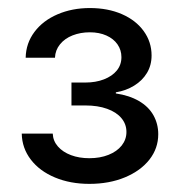

<svg xmlns="http://www.w3.org/2000/svg" viewBox="-20 -803 444 475"><path d="M33.8 -472.4H110.5Q111.2 -454.4 123.3 -440.6Q135.4 -426.8 155.6 -419.2Q175.8 -411.6 201 -411.6Q227.6 -411.6 248.4 -419.9Q269.3 -428.2 281.1 -443Q292.8 -457.9 292.8 -476.5Q292.8 -495.9 280.4 -510.7Q268 -525.6 245 -533.8Q222 -542.1 191.3 -542.1H156.8V-598.8H191.3Q216.9 -598.8 237.2 -606.7Q257.6 -614.6 269 -628.6Q280.4 -642.6 280.4 -661.6Q280.4 -679.2 270.7 -693.2Q261 -707.2 243.3 -715.1Q225.5 -723.1 202.3 -723.1Q179.2 -723.1 159.7 -715.5Q140.2 -707.9 128.5 -693.4Q116.7 -678.9 116 -660.2H43.5Q44.2 -696.1 65.3 -724.1Q86.3 -752.1 122.4 -767.6Q158.5 -783.1 202.3 -783.1Q246.9 -783.1 281.6 -768Q316.3 -752.8 335.6 -726Q355 -699.2 355 -665.7Q355 -641.6 343.6 -622.6Q332.2 -603.6 312 -591.2Q291.8 -578.7 266.6 -574.6V-571.8Q299.7 -567 323.5 -553.2Q347.4 -539.4 359.5 -518Q371.5 -496.5 371.5 -471Q371.5 -436.1 349.8 -408.3Q328 -380.5 289.2 -364.3Q250.3 -348.1 201 -348.1Q153.7 -348.1 115.8 -364Q78 -379.8 56.3 -408.1Q34.5 -436.5 33.8 -472.4Z"/></svg>

Font: Pretendard Variable
Style: Regular
Weight: 400
Designer: Base glyphs from Inter by Rasmus Andersson; Hangul glyphs from Noto Sans CJK(Source Han Sans) by Jang Soo-young and Kang
Foundry: Kil Hyung-jin
Version: Version 1.100;FEAKit 1.0